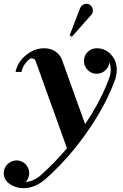

<svg xmlns="http://www.w3.org/2000/svg" viewBox="-45 -782 650 1015"><path d="M78.1 212.9Q47.9 212.9 19.3 198.5Q-9.3 184.1 -20 160.2Q-30.8 134.3 -20.3 108.6Q-9.8 83 16.1 71.8Q42 60.5 67.4 70.8Q92.8 81.1 104 106.9Q112.3 126.5 108.4 146Q104.5 165.5 90.8 180.2Q128.9 177.2 164.1 149.9Q240.7 82.5 309.1 2L143.1 -460Q139.6 -470.2 128.4 -472.7Q117.2 -475.1 110.8 -469.2Q76.2 -440.9 68.8 -401.9H37.1Q47.9 -453.6 92 -490.2Q136.2 -526.9 188 -526.9Q224.1 -526.9 250 -508.5Q275.9 -490.2 285.2 -459L404.8 -126Q421.9 -150.9 442.9 -185.1Q502.9 -285.2 533.2 -372.1Q541 -393.1 540.3 -415.5Q539.6 -438 533.2 -452.1Q530.3 -426.8 511 -409.4Q491.7 -392.1 465.8 -392.1Q438 -392.1 418.5 -412.1Q398.9 -432.1 398.9 -460Q398.9 -487.8 418.5 -507.3Q438 -526.9 465.8 -526.9Q519.5 -526.9 552 -481.2Q584.5 -435.5 564.9 -365.2Q531.7 -270.5 470.2 -168Q351.6 27.3 192.9 167Q138.2 212.9 78.1 212.9ZM323.2 -595.2 378.9 -740.2Q388.2 -758.3 405.8 -761.2Q423.3 -764.2 433.1 -753.9Q444.3 -744.6 445.8 -730.5Q447.3 -716.3 439 -705.1L335 -587.9Z"/></svg>

Font: Fin Serif Display
Style: Italic
Weight: 400
Italic angle: -12°
Designer: J. Blake Harris
Version: Version 1.006;FEAKit 1.0